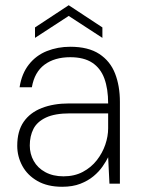

<svg xmlns="http://www.w3.org/2000/svg" viewBox="-20 -703 541 735"><path d="M218 12Q162 12 123.5 -10Q85 -32 65.5 -68Q46 -104 46 -145Q46 -201 70.5 -236.5Q95 -272 140 -289.5Q185 -307 244 -307H394Q394 -363 379.5 -402.5Q365 -442 333 -463Q301 -484 249 -484Q189 -484 150.5 -455.5Q112 -427 102 -369H55Q63 -421 90.5 -456Q118 -491 159.5 -507.5Q201 -524 249 -524Q318 -524 360 -496.5Q402 -469 420.5 -421.5Q439 -374 439 -313V0H399L394 -101Q386 -85 372.5 -65.5Q359 -46 338 -28.5Q317 -11 287.5 0.5Q258 12 218 12ZM223 -28Q265 -28 297 -45Q329 -62 350.5 -89.5Q372 -117 383 -149Q394 -181 394 -212V-269H248Q190 -269 156 -253Q122 -237 108 -209.5Q94 -182 94 -146Q94 -114 109 -87Q124 -60 153.5 -44Q183 -28 223 -28ZM114 -558V-598L243 -683L372 -598V-558L243 -642Z"/></svg>

Font: DM Sans 12pt ExtraLight
Style: Regular
Weight: 250
Version: Version 4.004;gftools[0.9.30]